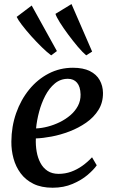

<svg xmlns="http://www.w3.org/2000/svg" viewBox="-20 -890 544 921"><path d="M444 -97Q430 -76.5 400.5 -51.2Q371 -26 328.2 -7.8Q285.5 10.5 232.5 10.5Q178.5 10.5 140.5 -8.2Q102.5 -27 79 -58.8Q55.5 -90.5 44.8 -130Q34 -169.5 34.5 -211Q35 -283.5 57.5 -347.5Q80 -411.5 120 -460.5Q160 -509.5 213.5 -537.2Q267 -565 330 -565Q379 -565 410.8 -549.2Q442.5 -533.5 458 -506Q473.5 -478.5 474 -444.5Q474.5 -398 452.2 -362.5Q430 -327 393.2 -301.5Q356.5 -276 313.2 -259.5Q270 -243 227.5 -235Q185 -227 152 -226Q150.5 -193.5 155.8 -163.2Q161 -133 173.8 -108.8Q186.5 -84.5 208.2 -70.2Q230 -56 261 -56Q292.5 -56 321 -66.2Q349.5 -76.5 374.8 -94.5Q400 -112.5 421.5 -135.5ZM305.5 -512Q270 -512 243 -489.5Q216 -467 197.2 -431Q178.5 -395 167.5 -353.5Q156.5 -312 153 -274Q180 -275 209.5 -282.8Q239 -290.5 267 -304.2Q295 -318 317.8 -337.5Q340.5 -357 353.8 -382Q367 -407 366.5 -437Q365.5 -474.5 349.5 -493.2Q333.5 -512 305.5 -512ZM225.5 -624.5Q207.5 -637.5 181.8 -662.5Q156 -687.5 130.2 -716.2Q104.5 -745 85.2 -770.2Q66 -795.5 60 -809L132 -863.5L253 -645ZM393.5 -624.5Q376 -639 353 -666.2Q330 -693.5 307 -724.5Q284 -755.5 267.2 -782.2Q250.5 -809 246 -823.5L323 -870.5L422 -642.5Z"/></svg>

Font: Merriweather 28pt Medium
Style: Italic
Weight: 500
Italic angle: -7.8°
Version: Version 2.101